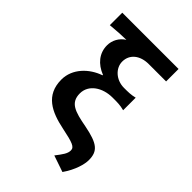

<svg xmlns="http://www.w3.org/2000/svg" viewBox="-293 -945 1286 1286"><g transform="rotate(45 350.0 -302.0)"><path d="M434 177 551 217C602 144 620 74 620 36C620 -49 581 -81 443 -108C325 -130 261 -149 261 -238C261 -320 341 -373 436 -373C474 -373 506 -374 546 -363V-482C509 -473 485 -473 444 -473C369 -473 311 -527 311 -589C311 -660 369 -703 448 -703H613V-821H80V-703C146 -709 177 -711 228 -712C186 -686 162 -641 162 -594C162 -520 209 -464 283 -435V-431C189 -399 108 -319 108 -216C108 -68 217 -18 348 9C459 32 489 43 489 75C489 105 470 130 434 177Z"/></g></svg>

Font: Kawkab Mono
Style: Bold
Weight: 700
Monospace: yes
Designer: Abdullah Arif
Foundry: Abdullah Arif
Version: Version 1.000;PS 000.500;hotconv 1.0.88;makeotf.lib2.5.64775